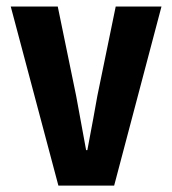

<svg xmlns="http://www.w3.org/2000/svg" viewBox="-20 -582 540 602"><path d="M163.1 0 13.7 -561.5H161.1L218.8 -281.2Q223.6 -252.9 234.4 -196.3Q245.1 -139.6 250 -111.3H253.9Q275.4 -224.6 285.2 -281.2L342.8 -561.5H486.3L337.9 0Z"/></svg>

Font: GenEi Gothic M Regular
Style: Bold
Weight: 700
Designer: o_tamon (Modified); [Source Han Sans]
Ryoko NISHIZUKA  (kana & ideographs); Paul D. Hunt (Latin, Greek & Cyrillic); Wenl
Version: Version 1.1a;Original Version 1.004